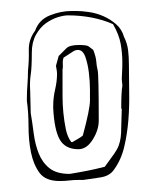

<svg xmlns="http://www.w3.org/2000/svg" viewBox="-20 -667 294 350"><path d="M119 -647H111Q91 -647 71 -639Q51 -631 44 -611Q32 -595 32.5 -575.5Q33 -556 31 -538Q31 -525 30 -512.5Q29 -500 29 -488V-483Q32 -462 32 -436.5Q32 -411 36.5 -389Q41 -367 52 -352Q63 -337 89 -337Q98 -337 106 -338Q114 -339 124 -339H132Q145 -341 162.5 -343.5Q180 -346 188 -358Q201 -376 206.5 -399.5Q212 -423 214 -448Q216 -473 215.5 -499Q215 -525 215 -549Q215 -563 213.5 -575.5Q212 -588 206 -600Q202 -614 191.5 -623Q181 -632 168.5 -637.5Q156 -643 142.5 -645Q129 -647 119 -647ZM201 -468 202 -470 201 -435Q201 -424 200 -416.5Q199 -409 196.5 -402Q194 -395 188 -386.5Q182 -378 171 -363Q151 -358 140.5 -356Q130 -354 124.5 -353Q119 -352 116 -351.5Q113 -351 107 -350Q83 -350 70 -360.5Q57 -371 50.5 -387.5Q44 -404 41.5 -423.5Q39 -443 36 -461L35 -502Q34 -518 36 -531Q38 -544 38 -571Q38 -590 45.5 -603.5Q53 -617 63.5 -624.5Q74 -632 85 -635.5Q96 -639 104 -639Q126 -639 147 -635Q168 -631 186 -623Q197 -604 200 -587Q203 -570 203 -554Q203 -541 202.5 -535Q202 -529 202 -523Q202 -520 202.5 -517Q203 -514 203 -510Q202 -505 201.5 -494.5Q201 -484 201 -468ZM124 -585Q107 -585 101 -579Q95 -573 87 -565L82 -547Q84 -537 84 -533Q84 -519 80.5 -504Q77 -489 77 -474V-470Q79 -430 89 -412.5Q99 -395 123 -395Q138 -395 149 -412.5Q160 -430 160 -447Q160 -531 158 -539Q156 -547 155.5 -555Q155 -563 150 -576Q145 -580 141.5 -582.5Q138 -585 124 -585ZM94 -514V-540Q95 -544 94.5 -550.5Q94 -557 96 -562Q111 -572 114.5 -574Q118 -576 122 -576Q131 -576 135.5 -563.5Q140 -551 142 -534.5Q144 -518 144 -503Q144 -488 144 -484Q144 -468 131 -420Q129 -418 124 -415Q119 -412 112 -408H110Q103 -417 100 -431.5Q97 -446 95.5 -461.5Q94 -477 94 -491Q94 -505 94 -514Z"/></svg>

Font: Londrina Sketch
Style: Regular
Weight: 400
Designer: Marcelo Magalhaes
Foundry: Marcelo Magalhães
Version: Version 1.002